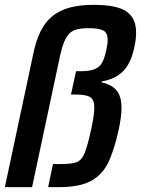

<svg xmlns="http://www.w3.org/2000/svg" viewBox="-25 -770 580 790"><path d="M361 -750Q456 -750 495.5 -722.5Q535 -695 535 -637Q535 -608 528 -577Q515 -512 483 -478.5Q451 -445 394 -435L393 -431Q435 -422 455 -397.5Q475 -373 475 -325Q475 -292 464 -239Q444 -148 419 -98.5Q394 -49 347.5 -24.5Q301 0 218 0H173L193 -95H223Q271 -95 291 -103Q311 -111 323 -139.5Q335 -168 351 -242Q363 -298 363 -326Q363 -360 346 -370.5Q329 -381 286 -381H267L288 -477H307Q343 -477 363.5 -485Q384 -493 394.5 -511Q405 -529 412 -563Q418 -589 418 -605Q418 -635 400 -644.5Q382 -654 338 -654Q302 -654 281.5 -646Q261 -638 247 -614Q233 -590 222 -540L107 0H-5L112 -549Q127 -621 155.5 -664.5Q184 -708 233.5 -729Q283 -750 361 -750Z"/></svg>

Font: Saira Semi Condensed Medium
Style: Italic
Weight: 500
Width: 4
Italic angle: -12°
Designer: Hector Gatti with collaboration of the Omnibus-Type team
Foundry: Omnibus-Type
Version: Version 1.001; ttfautohint (v1.8)